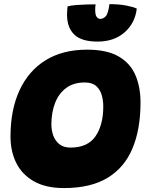

<svg xmlns="http://www.w3.org/2000/svg" viewBox="-20 -906 717 951"><path d="M297 25.5Q207 25.5 148.2 -7.8Q89.5 -41 60.8 -98.5Q32 -156 32 -229.5Q32 -362.5 76.8 -459Q121.5 -555.5 206.2 -607.8Q291 -660 411 -660Q508.5 -660 566.5 -627Q624.5 -594 650.2 -535Q676 -476 676 -398.5Q676 -266 636.2 -171Q596.5 -76 512.8 -25.2Q429 25.5 297 25.5ZM329.5 -175Q414.5 -175 453 -231Q491.5 -287 491.5 -379Q491.5 -408 483.8 -435.2Q476 -462.5 456.2 -480Q436.5 -497.5 399.5 -497.5Q344.5 -497.5 307.8 -470.2Q271 -443 252.8 -396Q234.5 -349 234.5 -289Q234.5 -262 243.5 -235.8Q252.5 -209.5 273.5 -192.2Q294.5 -175 329.5 -175ZM657.5 -863.5Q649 -791 596.8 -745.5Q544.5 -700 463.5 -700Q383.5 -700 347.8 -734.8Q312 -769.5 312 -834Q312 -843.5 312.8 -853.5Q313.5 -863.5 314.5 -874Q330 -879 356 -881Q382 -883 409 -883.8Q436 -884.5 453.5 -884.5Q451.5 -871 451.5 -858.5Q451.5 -831.5 459 -822Q466.5 -812.5 477 -812.5Q491.5 -812.5 503.8 -825.5Q516 -838.5 522 -885.5Q568 -885.5 604 -878.8Q640 -872 657.5 -863.5Z"/></svg>

Font: Grandstander Black
Style: Italic
Weight: 900
Italic angle: -15°
Designer: Tyler Finck
Foundry: Etcetera Type Co
Version: Version 1.200; ttfautohint (v1.8.3)